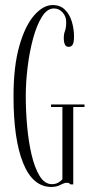

<svg xmlns="http://www.w3.org/2000/svg" viewBox="-20 -730 368 760"><path d="M183.5 10Q110 10 71.8 -84Q33.5 -178 33.5 -349Q33.5 -467.5 56.5 -548Q79.5 -628.5 115.2 -669.2Q151 -710 188.5 -710Q218 -710 236.8 -691.8Q255.5 -673.5 264.2 -644.8Q273 -616 273 -584.5Q273 -562 267.5 -553.2Q262 -544.5 251.5 -544.5Q232.5 -544.5 232.5 -579.5Q232.5 -595.5 237.2 -607.5Q242 -619.5 242 -643.5Q242 -664.5 228 -680.5Q214 -696.5 193.5 -696.5Q166.5 -696.5 145.8 -663.2Q125 -630 110.8 -577Q96.5 -524 89.2 -463.5Q82 -403 82 -349Q82 -291 87.5 -229.8Q93 -168.5 105.2 -116.8Q117.5 -65 137.2 -33Q157 -1 185.5 -1Q200.5 -1 211.2 -7.5Q222 -14 227 -20.5V-306.5H182V-316.5H314.5V-306.5H270V0H258.5Q258.5 -1 255 -3.8Q251.5 -6.5 244 -6.5Q235 -6.5 219.2 1.8Q203.5 10 183.5 10Z"/></svg>

Font: Imbue 100pt ExtraLight
Style: Regular
Weight: 200
Designer: Tyler Finck
Foundry: Etcetera Type Company
Version: Version 1.102; ttfautohint (v1.8.3)